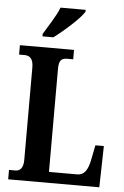

<svg xmlns="http://www.w3.org/2000/svg" viewBox="-61 -974 658 1018"><g transform="rotate(5 268.0 -465.5)"><path d="M137 -784V-771H195C249 -811 333 -886 353 -921V-931H219C203 -886 163 -829 137 -784ZM22 0H507L512 -220H467L452 -145C441 -86 421 -58 385 -58H234V-605C234 -651 246 -664 279 -664H310V-714H22V-664H50C77 -664 98 -651 98 -602V-109C98 -63 77 -50 56 -50H22Z"/></g></svg>

Font: Noto Serif Devanagari ExtraCondensed
Style: Bold
Weight: 700
Width: 2
Designer: Universal Thirst, Indian Type Foundry and the Monotype Design Team
Foundry: Monotype Imaging Inc.
Version: Version 2.004